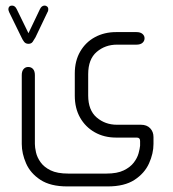

<svg xmlns="http://www.w3.org/2000/svg" viewBox="-20 -493 621 688"><path d="M82 -374 123 -460Q129 -473 140 -473Q145 -473 149 -469.5Q153 -466 153 -460Q153 -458 152.5 -455Q152 -452 150 -449L107 -359Q102 -350 97 -343Q92 -336 82 -336Q72 -336 66.5 -343Q61 -350 57 -359L13 -449Q10 -456 10 -460Q10 -466 13.5 -469.5Q17 -473 23 -473Q34 -473 40 -460ZM58 23V-224Q58 -238 64.5 -245.5Q71 -253 81 -253Q92 -253 98.5 -245.5Q105 -238 105 -224V23Q105 35 109 53Q113 71 125.5 88.5Q138 106 161.5 117.5Q185 129 225 129H361Q400 129 423.5 117.5Q447 106 459.5 89.5Q472 73 476.5 56.5Q481 40 482 29V12Q482 0 470 0H396Q353 0 319.5 -19Q286 -38 267 -71.5Q248 -105 248 -150V-230Q248 -275 267.5 -308.5Q287 -342 320.5 -360Q354 -378 396 -378H469Q483 -378 490.5 -371.5Q498 -365 498 -356Q498 -346 490.5 -339.5Q483 -333 469 -333H399Q357 -333 326.5 -307Q296 -281 296 -227V-151Q296 -98 326.5 -72Q357 -46 399 -46H485Q506 -46 518 -33.5Q530 -21 530 -2V23Q530 57 514 92.5Q498 128 462 151.5Q426 175 366 175H221Q161 175 125 151.5Q89 128 73.5 92.5Q58 57 58 23Z"/></svg>

Font: Beiruti Light
Style: Regular
Weight: 300
Designer: Arlette Boutros
Foundry: Boutros
Version: Version 1.41